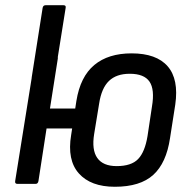

<svg xmlns="http://www.w3.org/2000/svg" viewBox="-20 -703 726 734"><path d="M101 -406 143 -673Q145 -683 154 -683H223Q233 -683 231 -673L189 -410ZM419 11Q327 11 281.5 -40Q236 -91 252 -187L272 -317Q287 -410 340.5 -454.5Q394 -499 483 -499Q578 -499 621 -449.5Q664 -400 650 -303L630 -175Q616 -80 566 -34.5Q516 11 419 11ZM47 0Q36 0 38 -11L113 -479Q115 -488 123 -488H193Q203 -488 201 -479L171 -288H299L287 -212H158L127 -11Q125 0 116 0ZM426 -68Q482 -68 508 -95Q534 -122 544 -183L561 -296Q572 -361 551.5 -391Q531 -421 476 -421Q425 -421 396.5 -393.5Q368 -366 359 -307L340 -191Q330 -130 352 -99Q374 -68 426 -68Z"/></svg>

Font: Sofia Sans Semi Condensed Medium
Style: Italic
Weight: 500
Italic angle: -9°
Version: Version 4.100